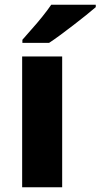

<svg xmlns="http://www.w3.org/2000/svg" viewBox="-20 -879 422 806"><path d="M241 -93H73V-642H241ZM382 -849Q366 -835 341 -815Q316 -795 287.5 -773Q259 -751 232.5 -731.5Q206 -712 186 -699H74V-712Q90 -731 113 -756.5Q136 -782 158 -809.5Q180 -837 195 -859H382Z"/></svg>

Font: Noto Sans Kannada UI ExtraBold
Style: Regular
Weight: 800
Designer: Jelle Bosma - Monotype Design Team
Foundry: Monotype Imaging Inc.
Version: Version 2.005; ttfautohint (v1.8.4.7-5d5b)